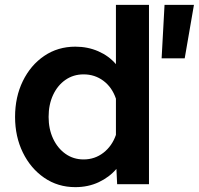

<svg xmlns="http://www.w3.org/2000/svg" viewBox="-20 -758 818 790"><path d="M290 -566Q341 -566 384.5 -547Q428 -528 457 -494V-738H593V0H462L459 -63Q430 -29 386.5 -8.5Q343 12 290 12Q218 12 162 -26.5Q106 -65 74 -130.5Q42 -196 42 -277Q42 -359 74 -424.5Q106 -490 162 -528Q218 -566 290 -566ZM324 -102Q370 -102 405.5 -129.5Q441 -157 457 -203V-352Q441 -399 405.5 -425.5Q370 -452 324 -452Q282 -452 249.5 -429.5Q217 -407 198.5 -367.5Q180 -328 180 -277Q180 -227 198.5 -187.5Q217 -148 249.5 -125Q282 -102 324 -102ZM645 -518 657 -738H778L740 -518Z"/></svg>

Font: Azeret Mono Thin SemiBold
Style: Regular
Weight: 600
Version: Version 1.002